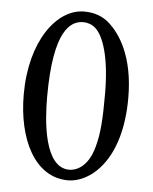

<svg xmlns="http://www.w3.org/2000/svg" viewBox="-48 -651 561 702"><g transform="rotate(5 232.5 -300.0)"><path d="M228 10C305 10 421 -75 421 -309C421 -465 364 -542 328 -575C301 -600 269 -610 233 -610C133 -610 39 -486 39 -289C39 -127 104 10 228 10ZM233 -571C250 -571 266 -565 277 -555C308 -529 335 -451 335 -317C335 -225 332 -173 318 -122C296 -39 247 -29 229 -29C136 -29 125 -200 125 -287C125 -534 187 -571 233 -571Z"/></g></svg>

Font: Libertinus Sans
Style: Regular
Weight: 400
Designer: Philipp H. Poll, Khaled Hosny
Foundry: Caleb Maclennan
Version: Version 7.050;RELEASE